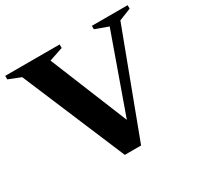

<svg xmlns="http://www.w3.org/2000/svg" viewBox="-163 -844 1041 1016"><g transform="rotate(-30 358.0 -336.0)"><path d="M58.5 -624 -16 -653.5V-675H316.5V-653.5L232 -625L438 -119.5L413 -118L593.5 -625L513.5 -654V-675H732V-654L658.5 -624.5L422.5 3.5H323Z"/></g></svg>

Font: Newsreader 24pt
Style: Bold
Weight: 700
Designer: Hugues Gentile
Foundry: Production Type
Version: Version 1.003